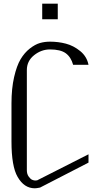

<svg xmlns="http://www.w3.org/2000/svg" viewBox="-20 -1017 602 1037"><path d="M208 -997.1H292V-913.1H208ZM458 -667H375Q363.3 -709 335 -729.5Q306.6 -750 250 -750Q203.1 -750 164.1 -718.8Q125 -687.5 125 -638.7V-97.7Q125 -77.1 134.8 -63.5Q144.5 -49.8 153.8 -45.9Q163.1 -42 169.9 -42Q176.8 -42 180.7 -43L458 -183.6V-138.7L196.3 -3.9Q176.8 0 168 0Q110.4 0 75.2 -61.5Q42 -118.2 42 -252.9V-458Q42 -539.1 56.2 -600.6Q70.3 -662.1 91.3 -697.3Q112.3 -732.4 141.1 -754.9Q169.9 -777.3 195.8 -784.7Q221.7 -792 250 -792Q294.9 -792 335.9 -781.2Q377 -770.5 413.1 -741.2Q449.2 -711.9 458 -667Z"/></svg>

Font: wanta
Style: Medium
Weight: 500
Version: Version 0.91